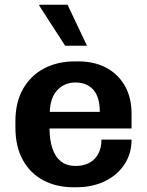

<svg xmlns="http://www.w3.org/2000/svg" viewBox="-20 -780 622 810"><path d="M290 10Q218 10 162.5 -19.5Q107 -49 76 -105.5Q45 -162 45 -243V-268Q45 -349 77.5 -405.5Q110 -462 166.5 -491.5Q223 -521 295 -521H311Q379 -521 429.5 -493.5Q480 -466 507.5 -416.5Q535 -367 535 -301V-238H189Q189 -190 201 -154Q213 -118 237 -99Q261 -80 300 -80Q332 -80 356 -92.5Q380 -105 394 -130Q408 -155 408 -191H535Q535 -132 505 -86.5Q475 -41 422.5 -15.5Q370 10 301 10ZM190 -308H401Q401 -371 373.5 -401.5Q346 -432 298 -432Q253 -432 222.5 -400.5Q192 -369 190 -308ZM255 -587 145 -757 147 -760H265L347 -587Z"/></svg>

Font: Chivo SemiBold
Style: Regular
Weight: 600
Designer: Hector Gatti
Foundry: Omnibus-Type
Version: Version 2.002